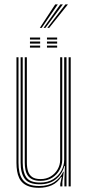

<svg xmlns="http://www.w3.org/2000/svg" viewBox="-20 -866 409 892"><path d="M160.8 6.5Q135.5 6.5 117.5 0.9Q99.5 -4.8 87.6 -14.9Q75.8 -25 69 -39.4Q62.2 -53.8 59.4 -71.4Q56.5 -89 56.5 -109.5V-600H66V-110Q66 -86 70.2 -66.2Q74.5 -46.5 85.1 -32Q95.8 -17.5 114.5 -9.6Q133.2 -1.8 162.5 -1.8Q204.5 -1.8 232.4 -20.2Q260.2 -38.8 273.8 -68.2H276.2L269.8 -19.8V0H260V-12L266.8 -44H264.2Q247 -17 220.2 -5.2Q193.5 6.5 160.8 6.5ZM298.8 0V-600H308.5V0ZM168 -25.8Q145.8 -25.8 131.5 -32.2Q117.2 -38.8 109.2 -50.2Q101.2 -61.8 98.1 -77.4Q95 -93 95 -111V-600H104.8V-111Q104.8 -88 110.2 -70.6Q115.8 -53.2 129.5 -43.6Q143.2 -34 168.5 -34Q195.2 -34 215.8 -46.5Q236.2 -59 247.9 -79.5Q259.5 -100 259.5 -123.2V-600H269.2V-123.5Q269.2 -99.8 257.2 -77.4Q245.2 -55 222.6 -40.4Q200 -25.8 168 -25.8ZM164.5 -9.8Q114 -9.8 94.9 -35.6Q75.8 -61.5 75.8 -110.2V-600H85.5V-110.5Q85.5 -67.5 102.1 -42.6Q118.8 -17.8 166.2 -17.8Q201.8 -17.8 226.8 -33.2Q251.8 -48.8 265 -73.1Q278.2 -97.5 278.2 -123.5V-600H289V0H279.2V-32L281.5 -94.8H279Q268.8 -56.8 239.2 -33.1Q209.8 -9.5 164.5 -9.8ZM198.2 -682.2V-691.5H245.5V-682.2ZM119.2 -645V-654.2H166.5V-645ZM119.2 -663.5V-673H166.5V-663.5ZM119.2 -682.2V-691.5H166.5V-682.2ZM198.2 -645V-654.2H245.5V-645ZM198.2 -663.5V-673H245.5V-663.5ZM165 -736.5 236.5 -845.5H248.5L173.8 -736.5ZM199.8 -736.5 283.8 -845.5H295.5L208.5 -736.5ZM182.5 -736.5 260.2 -845.5H272L191 -736.5Z"/></svg>

Font: Big Shoulders Inline Text ExtraLight
Style: Regular
Weight: 250
Version: Version 2.002